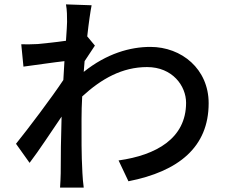

<svg xmlns="http://www.w3.org/2000/svg" viewBox="-20 -818 1040 876"><path d="M413 -610 378 -652C385 -716 393 -769 398 -794L281 -798C286 -771 286 -743 286 -718C286 -707 284 -675 281 -632C233 -625 182 -620 151 -617C123 -616 102 -615 77 -616L87 -514C148 -522 228 -534 274 -539L269 -453C216 -373 108 -230 53 -162L115 -75C158 -131 215 -219 261 -286C258 -174 257 -120 257 -27C257 -11 255 21 254 38H362C359 18 357 -10 356 -29C351 -120 352 -189 352 -276C352 -308 353 -342 355 -378C443 -459 538 -512 651 -512C767 -512 829 -426 829 -349C829 -186 692 -110 521 -86L566 9C795 -36 932 -147 932 -347C932 -503 809 -604 666 -604C574 -604 467 -574 362 -490C363 -506 365 -523 366 -539C382 -564 400 -591 413 -610Z"/></svg>

Font: Spoqa Han Sans Neo Medium
Style: Regular
Weight: 500
Designer: [Spoqa Han Sans Neo] Dong-huui Kim ___ Younghwa Kang ___ Yujin Lee ___ [Noto Sans] Ryoko NISHIZUKA ____ (kana & ideograp
Foundry: Spoqa (http://www.spoqa-han-sans.com)
Version: Version 1.100;hotconv 1.0.109;makeotfexe 2.5.65596